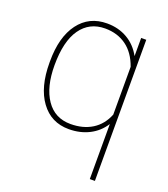

<svg xmlns="http://www.w3.org/2000/svg" viewBox="-136 -635 819 935"><g transform="rotate(20 273.5 -167.5)"><path d="M59.6 -269.5Q59.6 -396 112.8 -467Q166 -538.1 258.8 -538.1Q317.9 -538.1 364.3 -511.2Q410.6 -484.4 438 -434.1V-528.3H464.4V203.1H438V-82Q409.7 -37.6 363 -13.9Q316.4 9.8 257.8 9.8Q166 9.8 112.8 -63Q59.6 -135.7 59.6 -262.7ZM86.9 -259.3Q86.9 -147 131.3 -81.8Q175.8 -16.6 257.3 -16.6Q322.8 -16.6 369.1 -45.7Q415.5 -74.7 438 -130.9V-378.4Q415 -444.3 368.7 -478Q322.3 -511.7 258.3 -511.7Q177.2 -511.7 132.1 -447.8Q86.9 -383.8 86.9 -259.3Z"/></g></svg>

Font: RobotoDraft Thin
Style: Regular
Weight: 250
Version: Version 2.001153; 2014